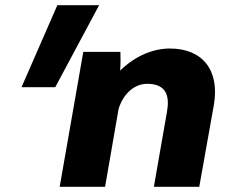

<svg xmlns="http://www.w3.org/2000/svg" viewBox="-20 -720 883 740"><path d="M210 0H385L437 -300C454 -356 496 -397 547 -397C621 -397 634 -350 624 -292L573 0H748L804 -314C828 -450 760 -533 635 -533C574 -533 505 -508 443 -448C445 -474 445 -499 444 -520H301ZM63 -384H193L362 -700H201Z"/></svg>

Font: Fixel Display ExtraBold
Style: Italic
Weight: 800
Italic angle: -10°
Designer: AlfaBravo + MacPaw
Foundry: Kyrylo Tkachov, Marchela Mozhyna, Serhii Makarenko, Maria Weinstein, Zakhar Kryvoshyya
Version: Version 1.210;Glyphs 3.2 (3217)